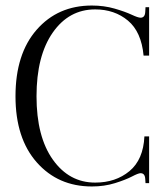

<svg xmlns="http://www.w3.org/2000/svg" viewBox="-20 -662 604 694"><path d="M312 12Q190 12 113 -75Q36 -162 36 -314Q36 -467 112.5 -554.5Q189 -642 312 -642Q356 -642 394 -631Q432 -620 455.5 -609Q479 -598 488 -598Q504 -598 505 -619L506 -636H519V-461H499Q491 -547 442.5 -587.5Q394 -628 324 -628Q229 -628 170.5 -544Q112 -460 112 -314Q112 -168 171 -85Q230 -2 324 -2Q398 -2 448 -43.5Q498 -85 502 -169H519V0H506L505 -15Q504 -36 488 -36Q480 -36 457 -24Q434 -12 395.5 0Q357 12 312 12Z"/></svg>

Font: Arapey Regular-Display
Style: Regular
Weight: 400
Designer: Eduardo Rodriguez Tunni
Foundry: Eduardo Rodriguez Tunni
Version: Version 4.000